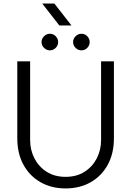

<svg xmlns="http://www.w3.org/2000/svg" viewBox="-20 -1044 736 1077"><path d="M348 13Q269 13 208 -21.5Q147 -56 112 -119Q77 -182 77 -269V-700H149V-259Q149 -202 173.5 -155Q198 -108 242.5 -80Q287 -52 348 -52Q409 -52 453.5 -80Q498 -108 522.5 -155Q547 -202 547 -259V-700H619V-269Q619 -182 584 -119Q549 -56 488 -21.5Q427 13 348 13ZM436.6 -761.6Q418 -761.6 404 -775.5Q390 -789.5 390 -808.1Q390 -826.7 404 -840.7Q418 -854.6 436.6 -854.6Q456.1 -854.6 469.6 -840.7Q483.1 -826.7 483.1 -808.1Q483.1 -789.5 469.6 -775.5Q456.1 -761.6 436.6 -761.6ZM259.6 -761.6Q241 -761.6 227 -775.5Q213 -789.5 213 -808.1Q213 -826.7 227 -840.7Q241 -854.6 259.6 -854.6Q279.1 -854.6 292.6 -840.7Q306.1 -826.7 306.1 -808.1Q306.1 -789.5 292.6 -775.5Q279.1 -761.6 259.6 -761.6ZM313 -901 217 -1024H285L381 -901Z"/></svg>

Font: MuseoModerno Light
Style: Regular
Weight: 300
Designer: Pablo Cosgaya, Héctor Gatti, Marcela Romero, and the Authors of The MuseoModerno Project.
Foundry: Omnibus-Type Team
Version: Version 1.001